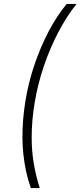

<svg xmlns="http://www.w3.org/2000/svg" viewBox="-20 -762 409 976"><path d="M137 194Q123 156 113.5 113Q104 70 99 24.5Q94 -21 94 -64Q94 -157 109.5 -250.5Q125 -344 155 -432.5Q185 -521 226 -600Q267 -679 319 -742H369Q318 -678 276 -597.5Q234 -517 203.5 -427.5Q173 -338 157 -245Q141 -152 141 -62Q141 3 151 65Q161 127 182 194Z"/></svg>

Font: Montserrat Thin Light
Style: Italic
Weight: 300
Italic angle: -11.3°
Version: Version 9.000